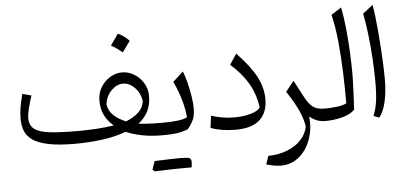

<svg xmlns="http://www.w3.org/2000/svg" viewBox="-61 -876 2699 1278"><g transform="rotate(-5 1288.5 -237.0)"><path d="M766.6 -440.4Q808.1 -440.4 846.2 -417.7Q884.3 -395 908.4 -356Q932.6 -316.9 932.6 -267.1Q932.6 -209.5 909.7 -165.5Q886.7 -121.6 846.2 -90.8Q908.7 -83 995.1 -83H995.6V0H995.1Q924.8 0 864.7 -11.7Q804.7 -23.4 755.4 -44.4Q683.6 -17.1 595 -5.6Q506.3 5.9 413.1 5.9Q306.6 5.9 238.8 -8.1Q170.9 -22 133.5 -47.6Q96.2 -73.2 81.8 -109.4Q67.4 -145.5 67.4 -189.9Q67.4 -231 73.7 -266.8Q80.1 -302.7 93.3 -355.5L153.3 -339.8Q139.6 -300.3 129.2 -259.3Q118.7 -218.3 118.7 -190.9Q118.7 -142.1 151.1 -117.7Q183.6 -93.3 254.4 -85.2Q325.2 -77.1 439.5 -77.1Q499 -77.1 561.5 -80.8Q624 -84.5 681.2 -93.8Q644 -124 622.3 -166.7Q600.6 -209.5 600.6 -265.1Q600.6 -315.9 624.8 -355.5Q648.9 -395 687 -417.7Q725.1 -440.4 766.6 -440.4ZM766.1 -365.2Q724.6 -365.2 689 -329.6Q653.3 -293.9 645 -238.3Q651.4 -192.4 684.8 -162.1Q718.3 -131.8 765.6 -113.3Q814.5 -131.8 848.1 -162.1Q881.8 -192.4 888.2 -238.3Q879.4 -293.9 843.8 -329.6Q808.1 -365.2 766.1 -365.2ZM761.2 -699.2Q795.9 -686 836.4 -646Q810.1 -607.9 783.2 -572.3Q766.6 -587.4 747.8 -600.6Q729 -613.8 709 -624.5Q722.7 -643.1 735.1 -661.4Q747.6 -679.7 761.2 -699.2Z M1122.6 230Q1043 230 925.8 234.9L912.6 222.2Q924.3 187 931.6 166.5Q1052.2 161.6 1103 161.6Q1153.8 161.6 1165.3 168Q1176.8 174.3 1176.8 195.1Q1176.8 215.8 1172.9 230ZM995.6 0Q980 0 980 -31.7V-51.3Q980 -83 995.6 -83H1014.2Q1062 -83 1105.5 -87.9Q1148.9 -92.8 1171.4 -105Q1168 -154.8 1151.4 -215.3Q1134.8 -275.9 1101.6 -347.7L1170.9 -411.1Q1184.6 -377.9 1196 -331.5Q1207.5 -285.2 1214.6 -239.5Q1221.7 -193.8 1221.7 -161.6Q1221.7 -117.7 1210 -88.4Q1198.2 -59.1 1168.5 -23.9Q1131.3 -10.3 1095 -5.1Q1058.6 0 1007.8 0Z M1702.1 -181.2Q1702.1 -90.3 1648.9 -42.2Q1595.7 5.9 1487.3 5.9Q1393.6 5.9 1321.8 -21L1332 -101.6Q1409.2 -76.7 1485.8 -76.7Q1548.3 -76.7 1598.1 -91.6Q1647.9 -106.4 1659.7 -129.4Q1646 -221.2 1604 -292.2Q1562 -363.3 1488.3 -427.7L1534.7 -499Q1624.5 -404.8 1663.3 -330.8Q1702.1 -256.8 1702.1 -181.2Z M1899.4 -285.2 1960.4 -169.9Q1985.4 -122.6 2012.9 -102.8Q2040.5 -83 2087.9 -83H2088.4V0H2087.9Q2055.2 0 2029.5 -10.5Q2003.9 -21 1982.4 -39.1Q1989.3 25.4 1975.3 81.5Q1961.4 137.7 1931.9 180.2Q1902.3 222.7 1860.6 246.3Q1818.8 270 1770 270Q1749 270 1723.9 266.1Q1698.7 262.2 1669.9 253.4L1688.5 198.2Q1758.8 196.8 1815.4 174.6Q1872.1 152.3 1908.4 113.5Q1944.8 74.7 1954.1 23.9Q1945.8 -28.3 1919.9 -84.7Q1894 -141.1 1844.2 -216.3Z M2257.3 -744.1Q2270 -681.2 2278.1 -602.1Q2286.1 -522.9 2290 -443.1Q2293.9 -363.3 2293.9 -296.9Q2293.9 -285.6 2293.2 -257.8Q2292.5 -230 2291 -194.3Q2289.6 -158.7 2287.8 -122.3Q2286.1 -85.9 2284.2 -58.1Q2254.9 -28.3 2199.5 -14.2Q2144 0 2088.4 0Q2072.8 0 2072.8 -31.7V-51.3Q2072.8 -83 2088.4 -83Q2129.4 -83 2169.4 -87.4Q2209.5 -91.8 2236.3 -105Q2236.3 -204.6 2232.7 -311.8Q2229 -418.9 2219 -519.5Q2209 -620.1 2189.5 -700.2Z M2467.3 -742.7Q2473.1 -711.9 2478.8 -664.8Q2484.4 -617.7 2489.3 -561.8Q2494.1 -505.9 2497.8 -448.5Q2501.5 -391.1 2503.7 -339.1Q2505.9 -287.1 2505.9 -248Q2505.9 -159.7 2491 -94Q2476.1 -28.3 2446.3 8.8L2409.2 -5.9Q2426.8 -48.3 2434.1 -98.6Q2441.4 -148.9 2441.4 -230Q2441.4 -302.7 2436.3 -385.7Q2431.2 -468.8 2421.9 -548.3Q2412.6 -627.9 2399.9 -689.9Z"/></g></svg>

Font: Pinar-FD Regular
Style: FD-Regular
Weight: 400
Designer: Amin Abedi
Version: Version 3.000